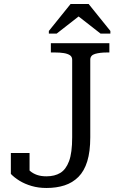

<svg xmlns="http://www.w3.org/2000/svg" viewBox="-20 -925 606 955"><path d="M233 -710H524V-664H513Q477 -664 453 -657Q429 -650 429 -628V-242Q429 -171 414 -122.5Q399 -74 370 -45Q341 -16 301 -3Q261 10 211 10Q171 10 137 0Q103 -10 77 -26Q51 -42 34 -60V-164H127V-65Q109 -70 98 -78Q87 -86 84 -93Q81 -100 86.5 -103Q92 -106 105 -102Q114 -88 129 -75Q144 -62 164 -55Q184 -48 211 -48Q252 -48 280 -65Q308 -82 323.5 -123.5Q339 -165 339 -242V-628Q339 -643 327.5 -650.5Q316 -658 297 -661Q278 -664 253 -664H233ZM421 -905H331L223 -771V-758H262L376 -847H366L480 -758H529V-771Z"/></svg>

Font: Roboto Serif 28pt
Style: Regular
Weight: 400
Designer: Greg Gazdowicz
Foundry: Commercial Type
Version: Version 1.008